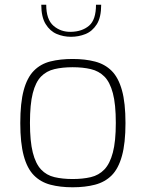

<svg xmlns="http://www.w3.org/2000/svg" viewBox="-20 -788 618 814"><path d="M288 6Q235 6 193.5 -5Q152 -16 123.5 -45Q95 -74 80.5 -128Q66 -182 66 -266Q66 -352 80.5 -405.5Q95 -459 123.5 -488Q152 -517 193.5 -527.5Q235 -538 288 -538Q341 -538 383 -527Q425 -516 453.5 -487.5Q482 -459 497 -405.5Q512 -352 512 -266Q512 -181 497 -127Q482 -73 453.5 -44.5Q425 -16 383 -5Q341 6 288 6ZM288 -29Q331 -29 365 -37Q399 -45 422.5 -69.5Q446 -94 458.5 -141.5Q471 -189 471 -267Q471 -346 458.5 -393Q446 -440 422.5 -463.5Q399 -487 365 -495Q331 -503 288 -503Q245 -503 211 -495Q177 -487 154 -463.5Q131 -440 119 -393Q107 -346 107 -267Q107 -189 119 -141.5Q131 -94 154 -69.5Q177 -45 211 -37Q245 -29 288 -29ZM281 -632Q249 -632 220.5 -644Q192 -656 173.5 -686Q155 -716 155 -768H176Q176 -705 207 -678.5Q238 -652 281 -653Q328 -654 357.5 -679Q387 -704 387 -768H409Q409 -714 390 -684.5Q371 -655 342 -643.5Q313 -632 281 -632Z"/></svg>

Font: Exo Thin ExtraLight
Style: Regular
Weight: 250
Version: Version 2.000